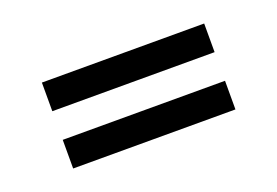

<svg xmlns="http://www.w3.org/2000/svg" viewBox="-43 -489 545 378"><g transform="rotate(-20 230.0 -300.0)"><path d="M60 -210V-270H400V-210ZM60 -330V-390H400V-330Z"/></g></svg>

Font: Kalnia Thin
Style: Bold
Weight: 700
Version: Version 1.105